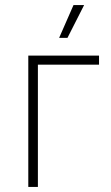

<svg xmlns="http://www.w3.org/2000/svg" viewBox="-20 -740 439 760"><path d="M247 -590 313 -720H271L214 -590ZM92 0H130V-484H372V-520H92Z"/></svg>

Font: Fixel Text ExtraLight
Style: Regular
Weight: 200
Width: 4
Designer: AlfaBravo + MacPaw
Foundry: Kyrylo Tkachov, Marchela Mozhyna, Serhii Makarenko, Maria Weinstein, Zakhar Kryvoshyya
Version: Version 1.211